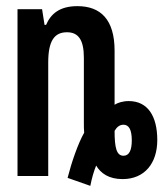

<svg xmlns="http://www.w3.org/2000/svg" viewBox="-20 -573 540 625"><path d="M200 6 274 32C279 6 286 -17 293 -34C308 -9 334 10 379 10C451 10 492 -42 492 -117C492 -195 461 -244 399 -244C379 -244 362 -238 353 -232V-408C353 -510 307 -553 232 -553C173 -553 145 -527 130 -492H125L117 -543H37V0H137V-370C137 -440 157 -468 198 -468C236 -468 253 -442 253 -385V-173C253 -164 253 -150 254 -141C234 -106 213 -45 200 6ZM382 -66C359 -66 353 -93 353 -147C360 -159 369 -167 382 -167C400 -167 409 -150 409 -116C409 -85 401 -66 382 -66Z"/></svg>

Font: Noto Sans Mono ExtraCondensed SemiBold
Style: Regular
Weight: 600
Width: 2
Designer: Monotype Design Team
Foundry: Monotype Imaging Inc.
Version: Version 2.014